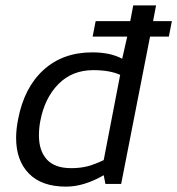

<svg xmlns="http://www.w3.org/2000/svg" viewBox="-20 -685 660 715"><path d="M40 -171.2Q40 -203.8 47.5 -241.2Q70 -358.8 141.9 -424.4Q213.8 -490 323.8 -490Q391.2 -490 435 -466.2L453.8 -548.8H325L336.2 -606.2H465L476.2 -665H561.2L550 -606.2H620L608.8 -548.8H538.8L431.2 0H372.5L366.2 -32.5Q292.5 10 226.2 10Q135 10 87.5 -38.8Q40 -87.5 40 -171.2ZM366.2 -88.8 427.5 -406.2Q388.8 -423.8 327.5 -423.8Q248.8 -423.8 197.5 -371.9Q146.2 -320 130 -233.8Q125 -208.8 125 -180Q125 -123.8 154.4 -91.2Q183.8 -58.8 245 -58.8Q280 -58.8 307.5 -66.2Q335 -73.8 366.2 -88.8Z"/></svg>

Font: Cambay
Style: Italic
Weight: 400
Italic angle: -11°
Designer: Pooja Saxena
Foundry: Pooja Saxena
Version: Version 1.019;PS 001.019;hotconv 1.0.70;makeotf.lib2.5.58329